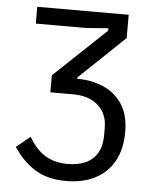

<svg xmlns="http://www.w3.org/2000/svg" viewBox="-52 -742 639 797"><g transform="rotate(5 268.0 -343.0)"><path d="M253 12Q175 12 123 -20.5Q71 -53 33 -111L91 -158Q120 -107 159.5 -83Q199 -59 253 -59Q298 -59 329.5 -74Q361 -89 377.5 -118.5Q394 -148 394 -192V-219Q394 -262 376 -290.5Q358 -319 326.5 -334Q295 -349 252 -349H156V-420L373 -625V-635L281 -628H71V-698H452V-601L263 -421V-390L233 -415H261Q321 -415 370.5 -394Q420 -373 450 -328Q480 -283 480 -212Q480 -141 452.5 -91Q425 -41 374 -14.5Q323 12 253 12Z"/></g></svg>

Font: IBM Plex Sans Condensed
Style: Regular
Weight: 400
Width: 3
Designer: Mike Abbink, Paul van der Laan, Pieter van Rosmalen
Foundry: Bold Monday
Version: Version 3.201